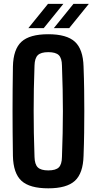

<svg xmlns="http://www.w3.org/2000/svg" viewBox="-20 -990 514 1018"><path d="M236 8.5Q137.5 8.5 94 -31.2Q50.5 -71 48.5 -163.5Q47.5 -229.5 47 -287.8Q46.5 -346 46.5 -401.5Q46.5 -457 47 -514.8Q47.5 -572.5 48.5 -637Q50.5 -729 94 -768.8Q137.5 -808.5 236 -808.5Q333.5 -808.5 377 -768.8Q420.5 -729 423 -637Q425.5 -572 426.2 -514.2Q427 -456.5 427 -400.8Q427 -345 426.2 -287Q425.5 -229 423 -163.5Q420.5 -71 377 -31.2Q333.5 8.5 236 8.5ZM236 -86.5Q275.5 -86.5 291.8 -102.5Q308 -118.5 308.5 -158Q311 -224 312.2 -283.5Q313.5 -343 313.5 -400.2Q313.5 -457.5 312.2 -517Q311 -576.5 308.5 -642.5Q308 -681.5 291.8 -697.5Q275.5 -713.5 236 -713.5Q197 -713.5 180.5 -697.5Q164 -681.5 163 -642.5Q160.5 -577.5 159.5 -518.2Q158.5 -459 158.5 -401.8Q158.5 -344.5 159.5 -284.8Q160.5 -225 163 -158Q164 -118.5 180.5 -102.5Q197 -86.5 236 -86.5ZM130.5 -841 234.5 -969.5H316L212 -841ZM265.5 -841 369.5 -969.5H451L347 -841Z"/></svg>

Font: Big Shoulders Text Thin
Style: Bold
Weight: 700
Version: Version 2.002